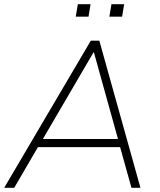

<svg xmlns="http://www.w3.org/2000/svg" viewBox="-26 -900 767 920"><path d="M-6 0 409 -705H450L647 0H604L547 -204L569 -195H132L161 -204L42 0ZM422 -649 176 -228 155 -234H558L541 -228L424 -649ZM498 -820 508 -880H569L559 -820ZM337 -820 347 -880H408L398 -820Z"/></svg>

Font: Mulish ExtraLight
Style: Italic
Weight: 200
Italic angle: -9°
Designer: Vernon Adams
Foundry: Vernon Adams
Version: Version 3.603